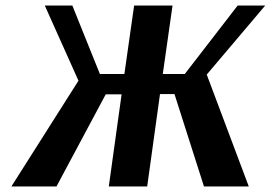

<svg xmlns="http://www.w3.org/2000/svg" viewBox="-20 -670 973 690"><path d="M565 -404H644L834 -650H933L723 -402L874 0H713L607 -332H555L509 0H371L417 -331H360L183 0H21L262 -380L141 -650H240L339 -404H427L462 -650H600Z"/></svg>

Font: Arsenal SC
Style: Bold Italic
Weight: 700
Italic angle: -9.10001°
Designer: Andrij Shevchenko
Foundry: Stairsfor
Version: Version 2.001; ttfautohint (v1.8.4.7-5d5b)